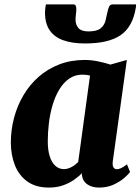

<svg xmlns="http://www.w3.org/2000/svg" viewBox="-20 -838 635 868"><path d="M490 -109.5Q487.5 -90 492.8 -81.5Q498 -73 509 -73Q516 -73 526.5 -77.5Q537 -82 554 -95L568 -60.5Q562.5 -52 543.5 -35Q524.5 -18 495 -4Q465.5 10 427.5 10Q395.5 10 374.2 -5Q353 -20 350 -49L350.5 -55.5Q335 -39 313 -24Q291 -9 263.2 0.5Q235.5 10 201.5 10Q141.5 10 103.2 -17.8Q65 -45.5 47 -92Q29 -138.5 29 -193Q29 -250.5 43.5 -305.2Q58 -360 86 -407.5Q114 -455 154.8 -490.8Q195.5 -526.5 248 -546.8Q300.5 -567 363.5 -567Q392.5 -567 425 -560.2Q457.5 -553.5 479 -546L553.5 -567ZM387 -496.5Q379 -498.5 370.2 -499.5Q361.5 -500.5 352.5 -500.5Q318 -500.5 292 -482Q266 -463.5 247.5 -432.5Q229 -401.5 217.5 -362.2Q206 -323 201 -280.8Q196 -238.5 196 -198.5Q196 -159.5 204.8 -131.5Q213.5 -103.5 230 -88.5Q246.5 -73.5 269 -73.5Q278 -73.5 286.5 -76Q295 -78.5 303.2 -82.8Q311.5 -87 319 -92.8Q326.5 -98.5 333.5 -105.5ZM311.5 -818Q320 -818 322.5 -812Q325 -806 325 -797Q325 -785.5 323.2 -773Q321.5 -760.5 321.5 -749Q321.5 -726 334.8 -711Q348 -696 379.5 -696Q418 -696 434.8 -709.8Q451.5 -723.5 456.8 -743.8Q462 -764 465.5 -782.5Q468 -796 472.8 -807Q477.5 -818 489 -818H595Q595 -814.5 595 -811Q595 -807.5 594 -803Q580 -716.5 525.2 -679Q470.5 -641.5 364.5 -641.5Q307 -641.5 266.5 -655.8Q226 -670 204.8 -700.8Q183.5 -731.5 183.5 -780.5Q183.5 -789.5 184.5 -799Q185.5 -808.5 187.5 -818Z"/></svg>

Font: Merriweather 20pt Black
Style: Italic
Weight: 900
Italic angle: -7.8°
Version: Version 2.101